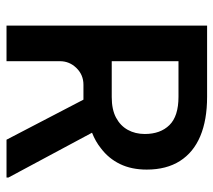

<svg xmlns="http://www.w3.org/2000/svg" viewBox="-54 -618 671 604"><g transform="rotate(90 282.0 -315.5)"><path d="M446 -297Q425 -280 397 -269L538 -6V0H419L293 -242H246Q215 -242 193.5 -220Q172 -198 172 -168V0H60V-631H284Q357 -631 408 -609.5Q459 -588 486 -545.5Q513 -503 513 -441Q513 -393 495.5 -357Q478 -321 446 -297ZM172 -541V-331H285Q324 -331 349.5 -344.5Q375 -358 388 -381.5Q401 -405 401 -435Q401 -484 373 -512.5Q345 -541 284 -541Z"/></g></svg>

Font: Placeholder Sans Medium
Style: Regular
Weight: 500
Designer: The Branx Europe S.L
Version: Version 1.006;Fontself Maker 3.5.7